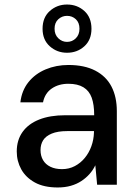

<svg xmlns="http://www.w3.org/2000/svg" viewBox="-20 -816 602 848"><path d="M235 12Q174 12 134 -10Q94 -32 74 -68Q54 -104 54 -147Q54 -197 79.5 -233Q105 -269 153 -288Q201 -307 268 -307H396Q396 -354 385 -384.5Q374 -415 348.5 -430.5Q323 -446 282 -446Q239 -446 208.5 -425Q178 -404 170 -364H70Q76 -416 105.5 -453Q135 -490 181.5 -509.5Q228 -529 282 -529Q353 -529 401 -504Q449 -479 472.5 -433.5Q496 -388 496 -325V0H409L401 -86Q391 -65 375.5 -47.5Q360 -30 339.5 -16.5Q319 -3 293 4.5Q267 12 235 12ZM254 -69Q285 -69 310.5 -82.5Q336 -96 354.5 -118.5Q373 -141 383.5 -170Q394 -199 395 -231V-237H277Q235 -237 208.5 -226Q182 -215 170.5 -196.5Q159 -178 159 -153Q159 -128 170 -109Q181 -90 202.5 -79.5Q224 -69 254 -69ZM276 -583Q232 -583 200 -611.5Q168 -640 168 -689Q168 -739 200 -767.5Q232 -796 276 -796Q321 -796 352.5 -767.5Q384 -739 384 -689Q384 -640 352.5 -611.5Q321 -583 276 -583ZM276 -631Q299 -631 315 -647Q331 -663 331 -689Q331 -716 315 -731Q299 -746 276 -746Q254 -746 237.5 -731Q221 -716 221 -689Q221 -663 237.5 -647Q254 -631 276 -631Z"/></svg>

Font: DM Sans 11pt Medium
Style: Regular
Weight: 500
Version: Version 4.004;gftools[0.9.30]